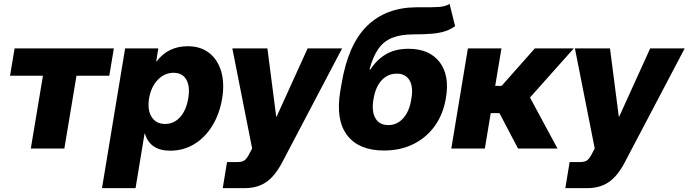

<svg xmlns="http://www.w3.org/2000/svg" viewBox="-20 -765 3547 989"><path d="M138.7 0 201.2 -375H31.7L55.2 -515.6H566.4L543 -375H374L311.5 0Z M505.4 204.1 624.5 -515.6H795.4L784.7 -448.7H786.6Q846.2 -526.9 947.3 -526.9Q1012.7 -526.9 1056.9 -492.7Q1101.1 -458.5 1119.1 -397.9Q1137.2 -337.4 1124.5 -258.8Q1110.8 -177.2 1073.2 -116.5Q1035.6 -55.7 980 -22.2Q924.3 11.2 856.9 11.2Q752.4 11.2 726.6 -76.7H724.6L678.2 204.1ZM830.6 -126.5Q876 -126.5 907.7 -161.6Q939.5 -196.8 949.7 -258.8Q960 -319.8 939.7 -355Q919.4 -390.1 874 -390.1Q827.6 -390.1 793 -354.2Q758.3 -318.4 748 -258.8Q738.3 -198.2 761.2 -162.4Q784.2 -126.5 830.6 -126.5Z M1240.7 204.1H1127.4L1149.4 69.8H1203.6Q1231 69.8 1243.4 57.6Q1255.9 45.4 1268.6 19L1278.8 0L1176.8 -515.6H1357.4L1402.8 -164.1H1404.8L1564.5 -515.6H1742.2L1433.6 71.3Q1396.5 142.1 1351.1 173.1Q1305.7 204.1 1240.7 204.1Z M2295.9 -744.6 2324.2 -629.9Q2298.8 -612.3 2271 -603.5Q2243.2 -594.7 2204.3 -591.3Q2165.5 -587.9 2107.9 -587.9Q2042.5 -587.4 1999.3 -569.8Q1956.1 -552.2 1928.5 -512.7Q1900.9 -473.1 1883.3 -407.7H1888.7Q1919.9 -457 1967.8 -485.4Q2015.6 -513.7 2084 -513.7Q2191.4 -513.7 2244.1 -445.6Q2296.9 -377.4 2276.9 -260.7Q2263.7 -178.2 2220.5 -117.4Q2177.2 -56.6 2110.4 -23.2Q2043.5 10.3 1958 10.3Q1829.1 10.3 1768.8 -67.6Q1708.5 -145.5 1732.4 -293.5L1739.3 -333Q1772.9 -535.6 1870.4 -631.1Q1967.8 -726.6 2125.5 -727.5Q2133.8 -727.5 2141.8 -727.5Q2149.9 -727.5 2157.7 -727.5Q2204.1 -727.1 2238.5 -729Q2272.9 -731 2295.9 -744.6ZM1980.5 -120.6Q2025.4 -120.6 2057.1 -156Q2088.9 -191.4 2098.6 -253.9Q2109.9 -317.4 2089.4 -351.6Q2068.8 -385.7 2023.9 -385.7Q1978 -385.7 1946 -351.6Q1914.1 -317.4 1903.8 -253.9Q1893.1 -191.9 1913.6 -156.2Q1934.1 -120.6 1980.5 -120.6Z M2304.7 0 2390.1 -515.6H2563L2530.8 -322.8H2564L2734.9 -515.6H2935.5L2710 -262.7L2851.6 0H2648.4L2552.7 -182.1H2507.8L2477.5 0Z M3005.4 204.1H2892.1L2914.1 69.8H2968.3Q2995.6 69.8 3008.1 57.6Q3020.5 45.4 3033.2 19L3043.5 0L2941.4 -515.6H3122.1L3167.5 -164.1H3169.4L3329.1 -515.6H3506.8L3198.2 71.3Q3161.1 142.1 3115.7 173.1Q3070.3 204.1 3005.4 204.1Z"/></svg>

Font: Inter Display Extra Bold
Style: Italic
Weight: 800
Italic angle: -9.39999°
Designer: Rasmus Andersson
Foundry: rsms
Version: Version 4.000;git-4fc901f